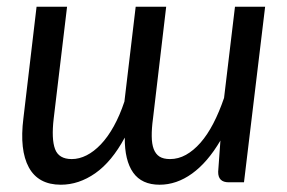

<svg xmlns="http://www.w3.org/2000/svg" viewBox="-20 -526 827 554"><path d="M459.5 -506.5 421.5 -184.5Q417.5 -155 417.8 -132.8Q418 -110.5 423.5 -96Q429 -81.5 440.2 -74.2Q451.5 -67 470.5 -67Q494.5 -67 516.5 -79.2Q538.5 -91.5 558.5 -114.2Q578.5 -137 595.5 -169.8Q612.5 -202.5 626.5 -243.5L658 -506.5H745L684 0H640Q609 0 609.5 -30.5L616 -120.5Q579 -57.5 534.2 -25.2Q489.5 7 440.5 7Q389 7 364.2 -28Q339.5 -63 340 -129Q302.5 -59.5 255 -26.2Q207.5 7 155.5 7Q90.5 7 63.2 -43Q36 -93 47.5 -184.5L85.5 -506.5H173.5L135 -184.5Q128 -125 138.8 -96Q149.5 -67 187 -67Q208.5 -67 229.8 -77.8Q251 -88.5 271 -109.5Q291 -130.5 308.2 -161.5Q325.5 -192.5 339 -233L371.5 -506.5Z"/></svg>

Font: Lato
Style: Italic
Weight: 400
Italic angle: -7°
Designer: Lukasz Dziedzic
Foundry: tyPoland Lukasz Dziedzic
Version: Version 2.007; 2014-02-27